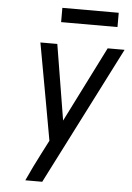

<svg xmlns="http://www.w3.org/2000/svg" viewBox="-61 -973 699 1018"><g transform="rotate(5 288.5 -464.0)"><path d="M113 0H203L577 -735H487L285 -333L219 -735H129L185 -426L222 -220L186 -150Q167 -113 148.5 -75.5Q130 -38 113 0ZM229 -852H529V-928H229Z"/></g></svg>

Font: Iosevka Sparkle
Style: Italic
Weight: 400
Italic angle: -9°
Designer: Belleve Invis
Foundry: Belleve Invis
Version: Version 4.5.0; ttfautohint (v1.8.3)